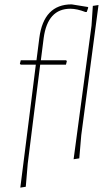

<svg xmlns="http://www.w3.org/2000/svg" viewBox="-20 -725 499 879"><path d="M283 -449 286 -445 282 -429H164L134 -192L107 24L98 130L73 134L114 -190L144 -429H75L71 -433L75 -449H147L160 -551Q180 -705 308 -705L382 -693L384 -690L377 -670H371Q332 -685 302 -685Q198 -685 180 -551L167 -449Z M431 -702 352 -106 343 0 317 4 399 -608 405 -698Z"/></svg>

Font: Alegreya Sans SC Thin
Style: Italic
Weight: 100
Italic angle: -7°
Designer: Juan Pablo del Peral
Foundry: Huerta Tipografica
Version: Version 2.007